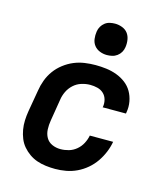

<svg xmlns="http://www.w3.org/2000/svg" viewBox="-114 -849 827 946"><g transform="rotate(15 300.0 -376.0)"><path d="M255 8Q231 8 207 5Q183 2 161.5 -5.5Q140 -13 121.5 -26Q103 -39 88.5 -56Q74 -73 65.5 -94Q57 -115 53 -138Q49 -161 50 -185Q51 -209 55 -233L74 -343Q78 -370 88 -397Q98 -424 115 -447.5Q132 -471 156 -489.5Q180 -508 206.5 -519Q233 -530 261 -534Q289 -538 316 -538Q344 -538 371.5 -534.5Q399 -531 424.5 -521.5Q450 -512 471 -496Q492 -480 505 -457.5Q518 -435 523 -407.5Q528 -380 523 -353Q523 -351 522.5 -349.5Q522 -348 522 -346H403Q403 -347 403.5 -347.5Q404 -348 404 -349Q407 -368 402 -386Q397 -404 384 -416Q371 -428 353 -432.5Q335 -437 316 -437Q294 -437 271.5 -430Q249 -423 231.5 -407Q214 -391 204 -370Q194 -349 191 -327L173 -217Q169 -194 170 -171Q171 -148 181.5 -129.5Q192 -111 212 -102Q232 -93 255 -93Q276 -93 297 -99Q318 -105 335.5 -119.5Q353 -134 363.5 -154Q374 -174 378 -195H497Q492 -167 481 -140.5Q470 -114 453.5 -90Q437 -66 414 -46.5Q391 -27 364.5 -14.5Q338 -2 310 3Q282 8 255 8ZM356 -600Q337 -600 319.5 -607Q302 -614 291 -628Q280 -642 277.5 -661Q275 -680 278 -699Q280 -713 287 -725Q294 -737 305 -745.5Q316 -754 329.5 -757Q343 -760 356 -760Q375 -760 393 -753Q411 -746 421.5 -732Q432 -718 435 -699Q438 -680 435 -661Q433 -647 426 -635Q419 -623 407.5 -614.5Q396 -606 382.5 -603Q369 -600 356 -600Z"/></g></svg>

Font: Iosevka Curly Extended Oblique
Style: Bold
Weight: 700
Width: 7
Italic angle: -9°
Monospace: yes
Designer: Belleve Invis
Foundry: Belleve Invis
Version: Version 11.1.0; ttfautohint (v1.8.3)